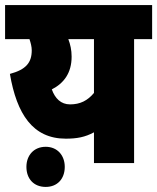

<svg xmlns="http://www.w3.org/2000/svg" viewBox="-20 -642 619 756"><path d="M579 -622H0V-488H96C101 -473 105 -458 105 -444C105 -395 82 -368 19 -351C46 -193 109 -96 239 -96C283 -96 315 -102 350 -121V0H508V-488H579ZM184 -290C231 -314 262 -354 262 -419C262 -445 257 -467 249 -488H350V-276C325 -246 296 -231 256 -231C220 -231 197 -254 184 -290ZM84 15C84 62 113 94 160 94C206 94 235 62 235 15C235 -30 206 -64 160 -64C113 -64 84 -30 84 15Z"/></svg>

Font: Noto Sans Devanagari UI Condensed Black
Style: Regular
Weight: 900
Width: 3
Designer: Jelle Bosma - Monotype Design Team
Foundry: Monotype Imaging Inc.
Version: Version 2.004